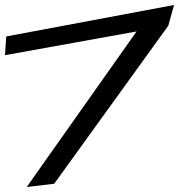

<svg xmlns="http://www.w3.org/2000/svg" viewBox="-39 -728 717 769"><path d="M635 -625 658 -708 -14 -582 -19 -507 508 -602 68 21 178 8Z"/></svg>

Font: Gamestation Warped
Style: Italic
Weight: 400
Designer: Jonas Hecksher
Foundry: Jonas Hecksher, Playtypeª, e-types AS
Version: Version 1.003